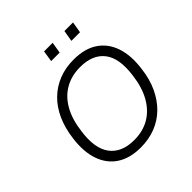

<svg xmlns="http://www.w3.org/2000/svg" viewBox="-227 -1070 1261 1261"><g transform="rotate(-45 403.5 -440.0)"><path d="M372 8Q272 8 206 -35.5Q140 -79 112.5 -160Q85 -241 100 -351Q111 -437 141.5 -504Q172 -571 220 -617.5Q268 -664 330.5 -688.5Q393 -713 468 -713Q570 -713 635.5 -669.5Q701 -626 728.5 -545.5Q756 -465 741 -354Q731 -268 699.5 -201Q668 -134 620.5 -87.5Q573 -41 510.5 -16.5Q448 8 372 8ZM376 -57Q457 -57 518 -92.5Q579 -128 618 -196.5Q657 -265 669 -363Q689 -506 634.5 -577Q580 -648 464 -648Q384 -648 322.5 -613Q261 -578 222.5 -510Q184 -442 172 -343Q152 -201 206.5 -129Q261 -57 376 -57ZM545 -810 558 -888H638L625 -810ZM357 -810 369 -888H449L436 -810Z"/></g></svg>

Font: Nunito Sans 7pt Light
Style: Italic
Weight: 300
Italic angle: -9°
Designer: Vernon Adams
Foundry: Vernon Adams
Version: Version 3.101;gftools[0.9.27]